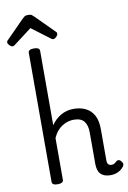

<svg xmlns="http://www.w3.org/2000/svg" viewBox="-175 -1343 955 1434"><g transform="rotate(-10 303.0 -626.0)"><path d="M544 17Q518 17 499 10Q480 3 468 -10Q456 -23 450.5 -42.5Q445 -62 445 -86V-326Q445 -379 421.5 -409Q398 -439 343 -439Q322 -439 300 -433Q278 -427 257 -414Q236 -401 218 -380Q200 -359 186 -328V-11Q186 2 175 8.5Q164 15 143 15Q121 15 110.5 8.5Q100 2 100 -11V-989Q100 -1002 110.5 -1008.5Q121 -1015 143 -1015Q164 -1015 175 -1008.5Q186 -1002 186 -989V-425Q201 -447 219 -464Q237 -481 258.5 -493.5Q280 -506 304.5 -512.5Q329 -519 355 -519Q407 -519 446.5 -500Q486 -481 508.5 -440.5Q531 -400 531 -334V-96Q531 -83 535 -74.5Q539 -66 546.5 -62Q554 -58 563 -58Q574 -58 581 -61Q588 -64 594 -69.5Q600 -75 606 -80Q615 -86 624.5 -83Q634 -80 641 -70Q650 -60 651 -50.5Q652 -41 645 -31Q634 -16 618 -5Q602 6 583 11.5Q564 17 544 17ZM-10 -1058Q-20 -1058 -32.5 -1070Q-45 -1082 -45 -1092Q-45 -1095 -45 -1099Q-45 -1103 -39 -1108L100 -1249Q107 -1256 116 -1262.5Q125 -1269 144 -1269Q163 -1269 171.5 -1262.5Q180 -1256 187 -1249L328 -1108Q333 -1103 333.5 -1099Q334 -1095 334 -1092Q334 -1082 321.5 -1070Q309 -1058 299 -1058Q292 -1058 287 -1061.5Q282 -1065 274 -1071L144 -1169L15 -1071Q8 -1065 2 -1061.5Q-4 -1058 -10 -1058Z"/></g></svg>

Font: Playwrite ES
Style: Regular
Weight: 400
Designer: Veronika Burian, José Scaglione
Foundry: TypeTogether
Version: Version 1.002